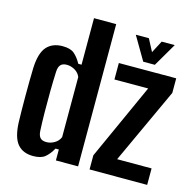

<svg xmlns="http://www.w3.org/2000/svg" viewBox="-115 -917 1051 1043"><g transform="rotate(15 410.5 -395.5)"><path d="M160.6 9.1Q103 9.1 72.5 -26.7Q42 -62.6 38.2 -144.9Q37.2 -174.2 36.7 -214.6Q36.2 -254.9 36.2 -298.7Q36.2 -342.5 36.7 -383.5Q37.2 -424.5 38.2 -455.2Q42 -538.1 73.4 -573.6Q104.9 -609.1 162.4 -609.1Q206 -609.1 227.6 -591Q249.3 -572.9 268.5 -538.5H286.8V-800H411.6V0H286.8V-61.5H268.2Q249.2 -27.6 226.7 -9.2Q204.2 9.1 160.6 9.1ZM210.6 -82.7Q233.4 -82.7 255.5 -95.4Q277.5 -108 286.8 -131.1V-468.9Q277.5 -492.1 255.5 -504.7Q233.6 -517.3 210.7 -517.3Q186.7 -517.3 175.6 -504.9Q164.4 -492.5 163.1 -465.6Q160.8 -414.6 160.1 -354.9Q159.4 -295.2 160.1 -237.4Q160.8 -179.6 163.1 -134.4Q164.4 -107.7 175.4 -95.2Q186.4 -82.7 210.6 -82.7ZM476.1 0V-79.5L669.8 -507.4L480.1 -507.1V-599.6L802.7 -600V-518.1L606.4 -92.6H800.1V0ZM606.2 -640.9 529.3 -772.1H602.8L638.9 -703.4L674.8 -772.1H748.3L671.5 -640.9Z"/></g></svg>

Font: Big Shoulders Display SC Thin
Style: Regular
Weight: 100
Designer: Patric King
Foundry: XO Type Co
Version: Version 2.002